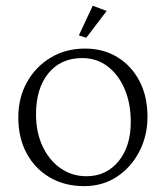

<svg xmlns="http://www.w3.org/2000/svg" viewBox="-20 -634 571 661"><path d="M269.5 6.8Q203.1 6.8 151.9 -22.9Q100.6 -52.7 71.8 -106Q43 -159.2 43 -229.5Q43 -297.9 73 -351.3Q103 -404.8 154.8 -435.8Q206.5 -466.8 272.5 -466.8Q335.9 -466.8 384.5 -437Q433.1 -407.2 460.4 -354.5Q487.8 -301.8 487.8 -231.9Q487.8 -167.5 460 -113Q432.1 -58.6 383.1 -25.9Q334 6.8 269.5 6.8ZM277.8 -27.3Q345.7 -27.3 387.9 -78.6Q430.2 -129.9 430.2 -213.9Q430.2 -278.3 408.9 -327.9Q387.7 -377.4 350.1 -405.8Q312.5 -434.1 263.2 -434.1Q189.5 -434.1 146.7 -381.8Q104 -329.6 104 -240.2Q104 -178.7 126.5 -130.6Q148.9 -82.5 188.2 -54.9Q227.5 -27.3 277.8 -27.3ZM276.9 -503.9 251.5 -512.2 299.3 -614.3 347.2 -596.2Z"/></svg>

Font: Lateef ExtraLight
Style: Regular
Weight: 200
Designer: SIL International
Foundry: SIL International
Version: Version 4.200